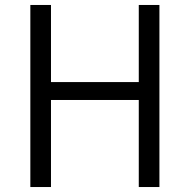

<svg xmlns="http://www.w3.org/2000/svg" viewBox="-20 -752 762 772"><path d="M102 0H185V-350H538V0H621V-732H538V-422H185V-732H102Z"/></svg>

Font: Noto Sans KR DemiLight
Style: Regular
Weight: 350
Designer: Ryoko NISHIZUKA 西塚涼子 (kana, bopomofo & ideographs); Paul D. Hunt (Latin, Greek & Cyrillic); Sandoll Communications 산돌커뮤니
Foundry: Adobe
Version: Version 2.004;hotconv 1.0.118;makeotfexe 2.5.65603